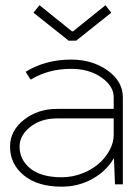

<svg xmlns="http://www.w3.org/2000/svg" viewBox="-20 -699 531 728"><path d="M256.8 -580.1 379.9 -679.2 401.9 -650.9 269 -544.9H240.2L106.9 -650.9L129.9 -679.2L252.9 -580.1ZM213.9 8.8Q122.6 8.8 70.3 -34.2Q18.1 -77.1 18.1 -143.1Q18.1 -203.1 70.6 -244.6Q123 -286.1 195.8 -286.1H411.1V-330.1Q411.1 -373 364.3 -405.5Q317.4 -438 250 -438Q163.1 -438 96.2 -397L77.1 -426.8Q152.8 -473.1 250 -473.1Q330.1 -473.1 387.9 -431.9Q445.8 -390.6 445.8 -330.1V0H416L412.1 -98.1H411.1Q382.3 -49.3 329.6 -20.3Q276.9 8.8 213.9 8.8ZM213.9 -26.9Q253.9 -26.9 291.3 -41.3Q328.6 -55.7 354.5 -78.4Q380.4 -101.1 395.8 -129.9Q411.1 -158.7 411.1 -187V-250H195.8Q135.7 -250 95 -218Q54.2 -186 54.2 -143.1Q54.2 -92.8 95.5 -59.8Q136.7 -26.9 213.9 -26.9Z"/></svg>

Font: RawengulkSans
Style: Regular
Weight: 500
Designer: gluk (gluksza@wp.pl)
Foundry: gluk (gluksza@wp.pl)
Version: Version 0.94